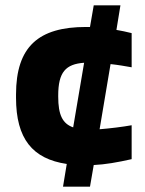

<svg xmlns="http://www.w3.org/2000/svg" viewBox="-20 -697 543 719"><path d="M40 -343V-331C40 -177 102 -102 230 -83L216 2H317L331 -79C374 -81 420 -89 473 -101V-228C440 -222 391 -216 353 -213L394 -457C422 -454 451 -449 473 -445V-573C453 -578 434 -582 416 -585L431 -677H331L317 -596H302C125 -596 40 -523 40 -343ZM198 -335V-339C198 -427 226 -457 295 -462L254 -220C214 -234 198 -267 198 -335Z"/></svg>

Font: LT Wave Alt Black
Style: Regular
Weight: 900
Designer: Daniel Lyons
Version: Version 2.5 (Glyphs App)